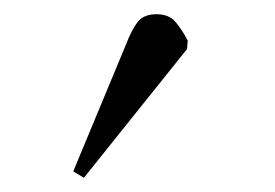

<svg xmlns="http://www.w3.org/2000/svg" viewBox="-20 -782 387 270"><path d="M98 -532 83 -541 157 -719Q165 -740 173.5 -751Q182 -762 200 -762Q217 -762 226 -752Q235 -742 244 -725L243 -713Z"/></svg>

Font: Literata 18pt ExtraLight
Style: Italic
Weight: 250
Italic angle: -2°
Designer: Latin by Veronika Burian and Jose Scaglione. Greek by Irene Vlachou. Cyrillic by Vera Evstafieva
Foundry: TypeTogether
Version: Version 3.103;gftools[0.9.29]